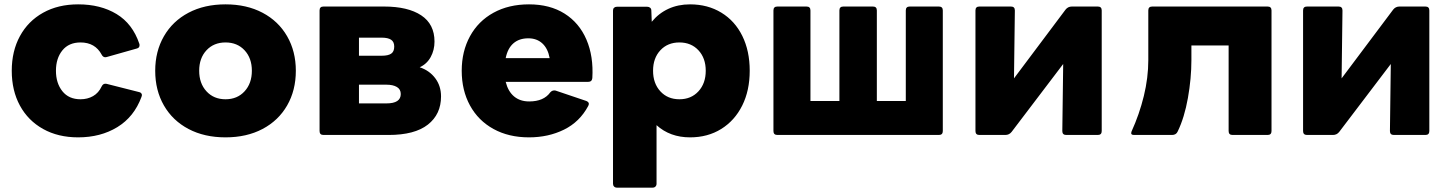

<svg xmlns="http://www.w3.org/2000/svg" viewBox="-20 -578 6661 882"><path d="M34 -253Q34 -343 71.5 -412Q109 -481 178 -519.5Q247 -558 339 -558Q442 -558 515.5 -513.5Q589 -469 620 -377Q621 -375 621 -370Q621 -358 608 -355L470 -316L464 -315Q453 -315 447 -327Q417 -383 350 -383Q296 -383 266.5 -346.5Q237 -310 237 -253Q237 -196 266.5 -159Q296 -122 350 -122Q382 -122 407.5 -136.5Q433 -151 447 -181Q454 -196 469 -193L619 -155Q625 -154 628.5 -150Q632 -146 632 -141Q632 -139 630 -133Q596 -41 519 6Q442 53 339 53Q247 53 178 14.5Q109 -24 71.5 -93Q34 -162 34 -253Z M693 -253Q693 -342 733 -411.5Q773 -481 846 -519.5Q919 -558 1016 -558Q1113 -558 1186 -519.5Q1259 -481 1299 -411.5Q1339 -342 1339 -253Q1339 -163 1299 -93.5Q1259 -24 1186 14.5Q1113 53 1016 53Q919 53 846 14.5Q773 -24 733 -93.5Q693 -163 693 -253ZM1016 -122Q1070 -122 1103.5 -158.5Q1137 -195 1137 -253Q1137 -311 1103.5 -347Q1070 -383 1016 -383Q962 -383 928.5 -347Q895 -311 895 -253Q895 -195 928.5 -158.5Q962 -122 1016 -122Z M1976 -387Q1976 -348 1958.5 -316Q1941 -284 1908 -269Q1953 -254 1979.5 -218.5Q2006 -183 2006 -135Q2006 -53 1945.5 -5.5Q1885 42 1765 42H1466Q1448 42 1448 24V-530Q1448 -548 1466 -548H1744Q1854 -548 1915 -507.5Q1976 -467 1976 -387ZM1755 -189H1629V-103H1755Q1821 -103 1821 -146Q1821 -168 1803 -178.5Q1785 -189 1755 -189ZM1734 -405H1629V-322H1734Q1763 -322 1777 -331.5Q1791 -341 1791 -364Q1791 -386 1776.5 -395.5Q1762 -405 1734 -405Z M2101 -253Q2101 -342 2139 -411.5Q2177 -481 2247 -519.5Q2317 -558 2410 -558Q2506 -558 2573.5 -515.5Q2641 -473 2674 -396Q2707 -319 2701 -219Q2699 -202 2682 -202H2303Q2314 -158 2341.5 -135Q2369 -112 2411 -112Q2478 -112 2508 -154Q2518 -165 2532 -162L2674 -114Q2685 -109 2685 -101Q2685 -97 2682 -91Q2643 -18 2571 17.5Q2499 53 2410 53Q2317 53 2247 14.5Q2177 -24 2139 -93.5Q2101 -163 2101 -253ZM2407 -402Q2365 -402 2338.5 -379Q2312 -356 2303 -311H2505Q2497 -355 2471.5 -378.5Q2446 -402 2407 -402Z M2796 266V-530Q2796 -538 2801 -542.5Q2806 -547 2814 -547H2953Q2961 -547 2966.5 -542.5Q2972 -538 2972 -530L2974 -478Q3006 -517 3050.5 -537.5Q3095 -558 3150 -558Q3231 -558 3293.5 -520Q3356 -482 3390 -413Q3424 -344 3424 -253Q3424 -162 3389.5 -93Q3355 -24 3293 14.5Q3231 53 3150 53Q3058 53 2996 -3V266Q2996 274 2991 279Q2986 284 2978 284H2814Q2806 284 2801 279Q2796 274 2796 266ZM3101 -122Q3155 -122 3188.5 -158.5Q3222 -195 3222 -253Q3222 -311 3188.5 -347Q3155 -383 3101 -383Q3047 -383 3013.5 -347Q2980 -311 2980 -253Q2980 -195 3013.5 -158.5Q3047 -122 3101 -122Z M3703 -530V-114H3836V-530Q3836 -548 3854 -548H3990Q4008 -548 4008 -530V-114H4141V-530Q4141 -548 4159 -548H4293Q4311 -548 4311 -530V24Q4311 42 4293 42H3551Q3533 42 3533 24V-530Q3533 -548 3551 -548H3685Q3703 -548 3703 -530Z M4642 -530 4638 -218 4875 -534Q4886 -548 4904 -548H5023Q5041 -548 5041 -530V24Q5041 42 5023 42H4878Q4860 42 4860 24L4864 -284L4627 28Q4616 42 4598 42H4479Q4461 42 4461 24V-530Q4461 -548 4479 -548H4624Q4642 -548 4642 -530Z M5453 -369V-302Q5453 -218 5437 -128Q5421 -38 5390 26Q5383 42 5364 42H5189Q5172 42 5178 26Q5214 -53 5234.5 -137Q5255 -221 5255 -302V-530Q5255 -548 5273 -548H5803Q5821 -548 5821 -530V24Q5821 42 5803 42H5642Q5624 42 5624 24V-369Z M6147 -530 6143 -218 6380 -534Q6391 -548 6409 -548H6528Q6546 -548 6546 -530V24Q6546 42 6528 42H6383Q6365 42 6365 24L6369 -284L6132 28Q6121 42 6103 42H5984Q5966 42 5966 24V-530Q5966 -548 5984 -548H6129Q6147 -548 6147 -530Z"/></svg>

Font: LINE Seed JP_TTF ExtraBold
Style: Regular
Weight: 800
Designer: LY Corporation & Fontrix & Fontworks
Version: Version 1.015